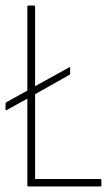

<svg xmlns="http://www.w3.org/2000/svg" viewBox="-21 -675 407 695"><path d="M82 0Q78 0 78 -4V-318L4 -277Q-1 -274 -1 -280V-298Q-1 -303 2 -305L78 -347V-651Q78 -655 82 -655H101Q106 -655 106 -651V-363L229 -431Q233 -434 233 -429V-409Q233 -406 230 -404L106 -334V-27H342Q346 -27 346 -23V-4Q346 0 342 0Z"/></svg>

Font: Sofia Sans Cond ExtraLight
Style: Regular
Weight: 200
Width: 3
Designer: Botio Nikoltchev, Ani Petrova
Foundry: lettersoup
Version: Version 4.100; ttfautohint (v1.8.3)